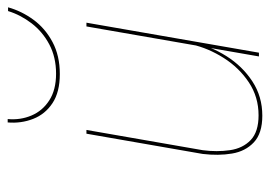

<svg xmlns="http://www.w3.org/2000/svg" viewBox="-124 -586 719 512"><g transform="rotate(-90 236.0 -330.5)"><path d="M421 -460H431L351 0H341ZM91 -150Q86 -112 91 -77.5Q96 -43 118 -22Q140 -1 184 -1Q233 -1 272 -27Q311 -53 337 -94Q363 -135 373 -179H379Q369 -130 342 -87Q315 -44 274.5 -17.5Q234 9 183 9Q136 9 112 -13.5Q88 -36 82 -72Q76 -108 81 -150L135 -460H145ZM174 -670Q171 -636 183.5 -606.5Q196 -577 224 -559Q252 -541 295 -541Q339 -541 373 -559Q407 -577 429.5 -606.5Q452 -636 462 -669H472Q462 -633 439 -601.5Q416 -570 379.5 -550.5Q343 -531 294 -531Q246 -531 216.5 -550.5Q187 -570 174.5 -602Q162 -634 165 -670Z"/></g></svg>

Font: Jost Thin
Style: Italic
Weight: 200
Italic angle: -5°
Version: Version 3.710